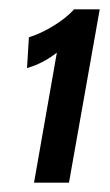

<svg xmlns="http://www.w3.org/2000/svg" viewBox="-20 -778 237 412"><path d="M102 -665Q71 -641 38 -632L42 -698Q68 -706 95.5 -723Q123 -740 139 -758H194L128 -386H53Z"/></svg>

Font: Cabin
Style: Italic
Weight: 400
Italic angle: -7°
Designer: Pablo Impallari
Foundry: Pablo Impallari. http://www.impallari.com Igino Marini. http://www.ikern.com
Version: Version 2.200